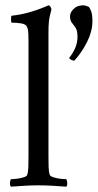

<svg xmlns="http://www.w3.org/2000/svg" viewBox="-20 -698 367 721"><path d="M292 -678Q297 -678 303.5 -676Q310 -674 314 -672Q319 -665 323 -653.5Q327 -642 327 -618Q327 -581 307.5 -541.5Q288 -502 259 -470Q255 -470 247.5 -473.5Q240 -477 240 -481Q254 -498 262.5 -518Q271 -538 271 -560Q271 -583 264 -593.5Q257 -604 250 -612.5Q243 -621 243 -637Q243 -651 256.5 -664.5Q270 -678 292 -678ZM87 -545Q87 -556 86.5 -571.5Q86 -587 82 -596Q78 -607 60.5 -610Q43 -613 23 -613Q22 -613 21.5 -625.5Q21 -638 24 -639Q61 -643 96 -653.5Q131 -664 162 -678Q166 -678 169.5 -672.5Q173 -667 173 -662Q173 -662 167.5 -640Q162 -618 162 -577V-113Q162 -91 162.5 -72Q163 -53 167 -41Q169 -36 181.5 -32Q194 -28 208.5 -26.5Q223 -25 229 -25Q232 -21 232.5 -11Q233 -1 229 3Q199 1 176 -0.5Q153 -2 124 -2Q96 -2 73.5 -0.5Q51 1 21 3Q17 -1 17.5 -11Q18 -21 21 -25Q27 -25 41 -26.5Q55 -28 68 -32Q81 -36 82 -41Q86 -53 86.5 -72Q87 -91 87 -113Z"/></svg>

Font: Amiri
Style: Regular
Weight: 400
Designer: Khaled Hosny
Version: Version 0.114